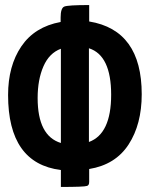

<svg xmlns="http://www.w3.org/2000/svg" viewBox="-20 -730 593 760"><path d="M221 10V-57Q12 -83 12 -354Q12 -469 64.5 -546.5Q117 -624 220 -643V-661Q220 -698 234.5 -704Q249 -710 333 -710V-645Q541 -611 541 -357Q541 -238 489 -158Q437 -78 333 -61V-10Q333 4 324 6Q313 10 221 10ZM332 -539V-168Q420 -200 420 -355Q420 -511 332 -539ZM129 -342Q129 -192 221 -164V-537Q175 -520 152 -467.5Q129 -415 129 -342Z"/></svg>

Font: Yanone Kaffeesatz Bold
Style: Regular
Weight: 700
Designer: Yanone (Cyrillic: Daniel Pouzeot)
Foundry: Yanone
Version: Version 1.003;PS 001.003;hotconv 1.0.88;makeotf.lib2.5.64775